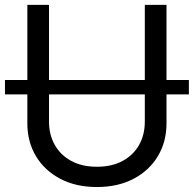

<svg xmlns="http://www.w3.org/2000/svg" viewBox="-23 -747 787 780"><path d="M744.3 -421.9V-363.6H-2.8V-421.9ZM565.3 -727.3H653.4V-245.7Q653.4 -171.2 618.4 -112.7Q583.5 -54.3 519.9 -20.8Q456.3 12.8 370.7 12.8Q285.2 12.8 221.6 -20.8Q158 -54.3 123 -112.7Q88.1 -171.2 88.1 -245.7V-727.3H176.1V-252.8Q176.1 -199.6 199.6 -158.2Q223 -116.8 266.5 -93.2Q310 -69.6 370.7 -69.6Q431.5 -69.6 475.1 -93.2Q518.8 -116.8 542.1 -158.2Q565.3 -199.6 565.3 -252.8Z"/></svg>

Font: InterMG
Style: Regular
Weight: 400
Designer: Rasmus Andersson
Foundry: rsms
Version: Version 3.019;December 26, 2023;FontCreator 15.0.0.2955 64-b